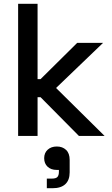

<svg xmlns="http://www.w3.org/2000/svg" viewBox="-20 -720 591 1017"><path d="M76 0V-700H179V-301H195L389 -493H526L277 -254L534 0H398L195 -205H179V0ZM228 277V226H255Q276 226 284 217.5Q292 209 292 190V180H280Q250 180 232 163Q214 146 214 118Q214 90 232.5 73Q251 56 281 56Q311 56 330 74Q349 92 349 127V193Q349 234 326 255.5Q303 277 258 277Z"/></svg>

Font: Space Grotesk Medium
Style: Regular
Weight: 500
Designer: Florian Karsten
Foundry: Florian Karsten
Version: Version 2.000